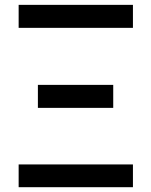

<svg xmlns="http://www.w3.org/2000/svg" viewBox="-20 -779 629 799"><path d="M57.6 -663.1V-758.8H533.2V-663.1ZM137.7 -330.1V-425.8H451.2V-330.1ZM57.6 0V-94.7H533.2V0Z"/></svg>

Font: Gothic A1 SemiBold
Style: Regular
Weight: 600
Version: Version 2.50